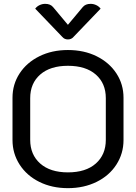

<svg xmlns="http://www.w3.org/2000/svg" viewBox="-20 -969 707 998"><path d="M45 -241V-461Q45 -531 82 -587.5Q119 -644 184.5 -676.5Q250 -709 333 -709Q417 -709 482.5 -676.5Q548 -644 585 -587.5Q622 -531 622 -461V-241Q622 -171 585 -113.5Q548 -56 482 -23.5Q416 9 333 9Q250 9 184.5 -23.5Q119 -56 82 -113.5Q45 -171 45 -241ZM530 -242V-459Q530 -536 478 -581.5Q426 -627 333 -627Q241 -627 189 -581.5Q137 -536 137 -459V-242Q137 -165 189 -119Q241 -73 333 -73Q426 -73 478 -119Q530 -165 530 -242ZM410 -932Q424 -949 451 -949Q466 -949 480 -942.5Q494 -936 503 -924L362 -777Q351 -764 333 -764Q315 -764 304 -777L163 -924Q172 -936 186 -942.5Q200 -949 215 -949Q242 -949 256 -932L333 -840Z"/></svg>

Font: K2D
Style: Regular
Weight: 400
Version: Version 1.000; ttfautohint (v1.6)